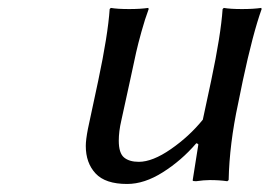

<svg xmlns="http://www.w3.org/2000/svg" viewBox="-20 -453 678 483"><path d="M475.1 -92.8 473.1 -91.8Q436.5 -49.3 389.9 -19.8Q343.3 9.8 299.8 9.8Q245.1 9.8 220.5 -16.6Q195.8 -43 195.8 -85.9Q195.8 -101.1 201.2 -128.9L227.1 -250Q251.5 -365.2 255.9 -430.2L258.8 -433.1Q275.4 -430.2 305.2 -430.2Q333 -430.2 353 -433.1L354 -430.2Q344.7 -405.3 335.9 -373.5Q327.1 -341.8 322.5 -321.3Q317.9 -300.8 307.1 -250L285.2 -149.9Q278.8 -122.6 278.8 -99.1Q278.8 -67.9 292 -56.9Q305.2 -45.9 329.1 -45.9Q363.8 -45.9 409.9 -77.9Q456.1 -109.9 490.2 -151.9L511.2 -250Q535.6 -365.2 540 -430.2L543 -433.1Q559.6 -430.2 588.9 -430.2Q617.2 -430.2 637.2 -433.1L638.2 -430.2Q616.2 -369.1 590.8 -250L579.1 -192.9Q557.1 -90.8 555.2 0L551.8 2.9Q532.2 0 507.8 0Q493.2 0 473.1 2.9Q464.8 2.9 464.8 1V0L479 -89.8Z"/></svg>

Font: Linear Smooth
Style: Italic
Weight: 400
Designer: Philipp H. Poll, Flanker
Foundry: Philipp H. Poll, reworked by Flanker
Version: Version 1.061 | FøM Fix